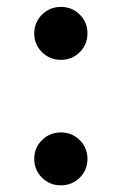

<svg xmlns="http://www.w3.org/2000/svg" viewBox="-20 -539 360 567"><path d="M159.7 8.3Q127 8.3 104 -14.4Q81.1 -37.1 81.1 -69.8Q81.1 -102.5 104 -125.2Q127 -147.9 159.7 -147.9Q192.9 -147.9 215.6 -125.2Q238.3 -102.5 238.3 -69.8Q238.3 -37.1 215.6 -14.4Q192.9 8.3 159.7 8.3ZM159.7 -362.3Q127 -362.3 104 -385Q81.1 -407.7 81.1 -440.4Q81.1 -473.1 104 -495.8Q127 -518.6 159.7 -518.6Q192.9 -518.6 215.6 -495.8Q238.3 -473.1 238.3 -440.4Q238.3 -407.7 215.6 -385Q192.9 -362.3 159.7 -362.3Z"/></svg>

Font: Inter Semi Bold
Style: Regular
Weight: 600
Designer: Rasmus Andersson
Foundry: rsms
Version: Version 4.000;git-e0f93cc